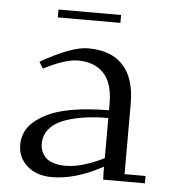

<svg xmlns="http://www.w3.org/2000/svg" viewBox="-46 -626 603 676"><g transform="rotate(5 255.0 -288.0)"><path d="M41 -97.2Q41 -147.5 81.5 -181.4Q122.1 -215.3 188 -230.2Q253.9 -245.1 341.8 -245.1V-270Q341.8 -340.3 309.6 -375.2Q277.3 -410.2 217.8 -410.2Q173.3 -410.2 97.2 -371.1L83 -394Q191.9 -456.1 250 -456.1Q331.5 -456.1 373.8 -410.2Q416 -364.3 416 -274.9V-25.9H490.2V0H342.8L341.8 -23.9V-45.9Q245.1 6.8 162.1 6.8Q106.9 6.8 74 -22.7Q41 -52.2 41 -97.2ZM116.2 -106.9Q116.2 -94.7 120.1 -83.5Q124 -72.3 133.3 -61.3Q142.6 -50.3 161.4 -43.7Q180.2 -37.1 206.1 -37.1Q239.7 -37.1 277.8 -49.6Q315.9 -62 341.8 -76.2V-217.8Q298.3 -217.8 261 -212.6Q223.6 -207.5 189.5 -195.6Q155.3 -183.6 135.7 -160.9Q116.2 -138.2 116.2 -106.9ZM133.8 -555.2V-583H355V-555.2Z"/></g></svg>

Font: Dehuti
Style: Book
Weight: 400
Version: Version 1.2